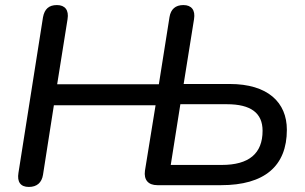

<svg xmlns="http://www.w3.org/2000/svg" viewBox="-20 -732 1204 759"><path d="M94 7C126 7 145 -10 150 -41L193 -316H595L553 -57C548 -21 566 0 602 0H854C1025 0 1114 -75 1114 -219C1114 -327 1039 -400 888 -400H706L747 -656C753 -692 737 -712 705 -712C674 -712 655 -696 650 -664L608 -399H206L247 -656C253 -692 237 -712 205 -712C173 -712 156 -696 150 -664L53 -49C47 -13 61 7 94 7ZM857 -80H655L693 -320H877C972 -320 1018 -285 1018 -215C1018 -125 964 -80 857 -80Z"/></svg>

Font: SN Pro Medium
Style: Italic
Weight: 400
Italic angle: -9°
Designer: Tobias Whetton
Foundry: Supernotes
Version: Version 1.001;Glyphs 3.2 (3249)